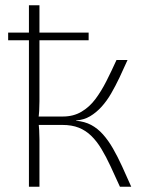

<svg xmlns="http://www.w3.org/2000/svg" viewBox="-20 -710 562 730"><path d="M465 -482Q450 -448 434.5 -415.5Q419 -383 402.5 -354.5Q386 -326 366 -304Q346 -282 322.5 -268Q299 -254 269 -252V-251Q302 -248 326.5 -235Q351 -222 371.5 -199Q392 -176 409.5 -145.5Q427 -115 444 -78Q461 -41 479 0H436Q417 -42 400 -78.5Q383 -115 365.5 -144Q348 -173 327 -193.5Q306 -214 279.5 -224.5Q253 -235 217 -235L219 -267Q259 -267 289.5 -285Q320 -303 342.5 -333Q365 -363 384.5 -401.5Q404 -440 423 -482ZM130 -690V-325Q130 -305 129 -288.5Q128 -272 125 -252Q128 -233 129 -215Q130 -197 130 -180V0H90V-690ZM246 -267V-235H114V-267ZM317 -586V-557H11V-586Z"/></svg>

Font: Exo 2 ExtraLight
Style: Regular
Weight: 250
Designer: Natanael Gama
Foundry: Natanael Gama
Version: Version 2.010